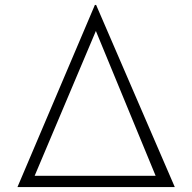

<svg xmlns="http://www.w3.org/2000/svg" viewBox="-20 -761 782 781"><path d="M371 -741H366L51 0H691ZM613 -46H121L370 -635Z"/></svg>

Font: Sulaf Light
Style: Regular
Weight: 300
Designer: Bandar Raffah (Arabic) and Santiago Orozco (Latin)
Foundry: Caramella and Typemade
Version: Version 1.005;PS 001.005;hotconv 1.0.88;makeotf.lib2.5.64775